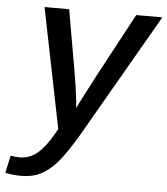

<svg xmlns="http://www.w3.org/2000/svg" viewBox="-105 -575 723 830"><g transform="rotate(5 257.0 -160.0)"><path d="M19.5 207.5Q-19 207.5 -51.8 200.2L-35.2 124.5Q-13.2 128.4 3.9 128.4Q47.4 128.4 80.8 100.1Q114.3 71.8 146.5 15.1L159.7 -7.8L54.7 -528.3H161.6L209.5 -252.9Q212.9 -234.9 216.1 -212.4Q219.2 -189.9 222.2 -168Q225.1 -146 227.1 -128.9Q229 -111.8 229 -104.5Q231.4 -109.9 234.1 -115.7Q236.8 -121.6 240.2 -128.4L302.7 -249L452.6 -528.3H565.9L255.9 9.3Q201.7 100.1 169.4 135.3Q136.7 171.9 100.6 189.7Q64.5 207.5 19.5 207.5Z"/></g></svg>

Font: Arimo Medium
Style: Italic
Weight: 500
Italic angle: -12°
Designer: Steve Matteson
Foundry: Monotype Imaging Inc.
Version: Version 1.33